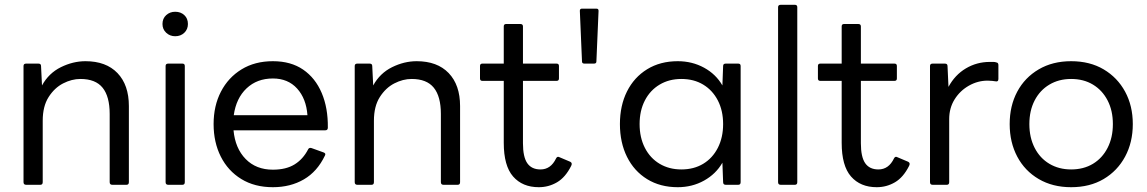

<svg xmlns="http://www.w3.org/2000/svg" viewBox="-20 -770 4781 800"><path d="M89 0Q78 0 78 -11V-495Q78 -505 89 -505H140Q151 -505 151 -495L155 -414Q183 -465 233.5 -490Q284 -515 336 -515Q422 -515 469.5 -465.5Q517 -416 517 -328V-11Q517 0 507 0H448Q437 0 437 -11V-295Q437 -368 407.5 -404.5Q378 -441 315 -441Q279 -441 243 -422.5Q207 -404 182.5 -365.5Q158 -327 158 -267V-11Q158 0 148 0Z M710 -619Q688 -619 672.5 -633.5Q657 -648 657 -670Q657 -693 672.5 -707Q688 -721 710 -721Q733 -721 748 -707Q763 -693 763 -670Q763 -648 748 -633.5Q733 -619 710 -619ZM681 0Q670 0 670 -11V-495Q670 -505 681 -505H740Q750 -505 750 -495V-11Q750 0 740 0Z M1117 10Q1041 10 985.5 -24Q930 -58 900 -117.5Q870 -177 870 -253Q870 -329 900.5 -388Q931 -447 986.5 -481Q1042 -515 1117 -515Q1192 -515 1243 -480Q1294 -445 1320.5 -382.5Q1347 -320 1346 -238Q1346 -227 1335 -227H953Q960 -152 1003.5 -107.5Q1047 -63 1117 -63Q1172 -63 1207.5 -85Q1243 -107 1264 -148Q1268 -156 1278 -153L1328 -135Q1339 -131 1334 -122Q1302 -55 1246 -22.5Q1190 10 1117 10ZM1117 -443Q1051 -443 1007.5 -402Q964 -361 954 -290H1261Q1256 -359 1218 -401Q1180 -443 1117 -443Z M1469 0Q1458 0 1458 -11V-495Q1458 -505 1469 -505H1520Q1531 -505 1531 -495L1535 -414Q1563 -465 1613.5 -490Q1664 -515 1716 -515Q1802 -515 1849.5 -465.5Q1897 -416 1897 -328V-11Q1897 0 1887 0H1828Q1817 0 1817 -11V-295Q1817 -368 1787.5 -404.5Q1758 -441 1695 -441Q1659 -441 1623 -422.5Q1587 -404 1562.5 -365.5Q1538 -327 1538 -267V-11Q1538 0 1528 0Z M2225 10Q2157 10 2118 -34.5Q2079 -79 2079 -175V-433H1990Q1980 -433 1980 -443V-495Q1980 -505 1990 -505H2079V-660Q2079 -670 2089 -670H2148Q2159 -670 2159 -660V-505H2299Q2309 -505 2309 -495V-443Q2309 -433 2299 -433H2159V-173Q2159 -116 2177 -90Q2195 -64 2232 -64Q2275 -64 2297 -110Q2302 -120 2311 -115L2356 -96Q2366 -91 2360 -79Q2336 -31 2301 -10.5Q2266 10 2225 10Z M2415 -505Q2405 -505 2405 -514L2396 -725Q2396 -734 2405 -734H2465Q2474 -734 2474 -725L2465 -514Q2465 -505 2455 -505Z M2804 10Q2731 10 2676.5 -23.5Q2622 -57 2592.5 -116.5Q2563 -176 2563 -253Q2563 -330 2592.5 -389Q2622 -448 2676.5 -481.5Q2731 -515 2804 -515Q2864 -515 2913.5 -488Q2963 -461 2990 -414L2993 -495Q2993 -505 3004 -505H3056Q3066 -505 3066 -495V-11Q3066 0 3056 0H3004Q2993 0 2993 -11L2990 -92Q2963 -45 2913.5 -17.5Q2864 10 2804 10ZM2819 -64Q2871 -64 2910 -87.5Q2949 -111 2971 -154Q2993 -197 2993 -253Q2993 -309 2971 -351.5Q2949 -394 2910 -417.5Q2871 -441 2819 -441Q2768 -441 2728.5 -417.5Q2689 -394 2667 -351.5Q2645 -309 2645 -253Q2645 -197 2667 -154Q2689 -111 2728.5 -87.5Q2768 -64 2819 -64Z M3233 0Q3222 0 3222 -11V-740Q3222 -750 3233 -750H3292Q3302 -750 3302 -740V-11Q3302 0 3292 0Z M3633 10Q3565 10 3526 -34.5Q3487 -79 3487 -175V-433H3398Q3388 -433 3388 -443V-495Q3388 -505 3398 -505H3487V-660Q3487 -670 3497 -670H3556Q3567 -670 3567 -660V-505H3707Q3717 -505 3717 -495V-443Q3717 -433 3707 -433H3567V-173Q3567 -116 3585 -90Q3603 -64 3640 -64Q3683 -64 3705 -110Q3710 -120 3719 -115L3764 -96Q3774 -91 3768 -79Q3744 -31 3709 -10.5Q3674 10 3633 10Z M3866 0Q3855 0 3855 -11V-495Q3855 -505 3866 -505H3917Q3928 -505 3928 -495L3932 -408Q3959 -458 4004.5 -485Q4050 -512 4104 -512Q4113 -512 4119.5 -512Q4126 -512 4131 -510Q4140 -509 4140 -499V-441Q4140 -429 4129 -431Q4122 -432 4114 -433Q4106 -434 4095 -434Q4054 -434 4017 -413Q3980 -392 3957.5 -356Q3935 -320 3935 -274V-11Q3935 0 3925 0Z M4443 10Q4366 10 4308 -24Q4250 -58 4218.5 -117.5Q4187 -177 4187 -253Q4187 -329 4218.5 -388Q4250 -447 4308 -481Q4366 -515 4443 -515Q4521 -515 4578.5 -481Q4636 -447 4668 -388Q4700 -329 4700 -253Q4700 -177 4668 -117.5Q4636 -58 4578.5 -24Q4521 10 4443 10ZM4443 -64Q4495 -64 4534 -87.5Q4573 -111 4595 -154Q4617 -197 4617 -253Q4617 -309 4595 -351.5Q4573 -394 4534 -417.5Q4495 -441 4443 -441Q4392 -441 4352.5 -417.5Q4313 -394 4291 -351.5Q4269 -309 4269 -253Q4269 -197 4291 -154Q4313 -111 4352.5 -87.5Q4392 -64 4443 -64Z"/></svg>

Font: LINE Seed Sans App
Style: Regular
Weight: 400
Designer: LINE VX Design & Dalton Maag Ltd & Sandoll Inc
Foundry: Dalton Maag Ltd
Version: Version 1.003